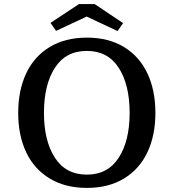

<svg xmlns="http://www.w3.org/2000/svg" viewBox="-20 -904 849 939"><path d="M69 -352Q69 -462 108 -545Q147 -628 223 -674Q299 -720 405 -720Q511 -720 586.5 -674Q662 -628 701 -545Q740 -462 740 -352Q740 -242 701 -159.5Q662 -77 586.5 -31Q511 15 405 15Q299 15 223 -31Q147 -77 108 -159.5Q69 -242 69 -352ZM614 -352Q614 -490 560.5 -572.5Q507 -655 405 -655Q302 -655 248.5 -572.5Q195 -490 195 -352Q195 -215 248.5 -132.5Q302 -50 405 -50Q507 -50 560.5 -132.5Q614 -215 614 -352ZM404 -823 254 -753 227 -792 366 -884H443L582 -791L555 -752Z"/></svg>

Font: Andada Pro SemiBold
Style: Regular
Weight: 600
Designer: Carolina Giovagnoli
Foundry: Huerta Tipografica
Version: Version 3.005